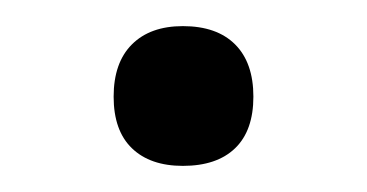

<svg xmlns="http://www.w3.org/2000/svg" viewBox="-20 -118 281 147"><path d="M67 -44Q67 -70 81 -84Q95 -98 120 -98Q146 -98 160 -84Q174 -70 174 -44Q174 -18 160 -4.5Q146 9 120 9Q95 9 81 -4.5Q67 -18 67 -44Z"/></svg>

Font: oriya115
Style: Regular
Weight: 400
Designer: Amélie Bonet and Sol Matas
Foundry: Google LLC
Version: Version 2.003